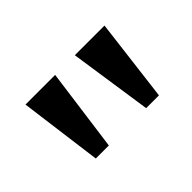

<svg xmlns="http://www.w3.org/2000/svg" viewBox="-52 -858 531 531"><g transform="rotate(-45 214.0 -592.5)"><path d="M288 -471 252 -714H368L338 -471ZM91 -471 59 -714H175L142 -471Z"/></g></svg>

Font: Noto Serif Kannada Medium
Style: Regular
Weight: 500
Version: Version 2.003